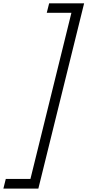

<svg xmlns="http://www.w3.org/2000/svg" viewBox="-126 -927 518 1137"><path d="M372.1 -907.2 101.1 189.9H-106L-91.8 132.8H54.2L296.9 -851.1H150.9L165 -907.2Z"/></svg>

Font: Sinkin Sans 300 Light Italic
Style: Regular
Weight: 300
Italic angle: -112°
Designer: Keith Bates
Foundry: K-Type
Version: Sinkin Sans (version 1.0)  by Keith Bates   •   © 2014   www